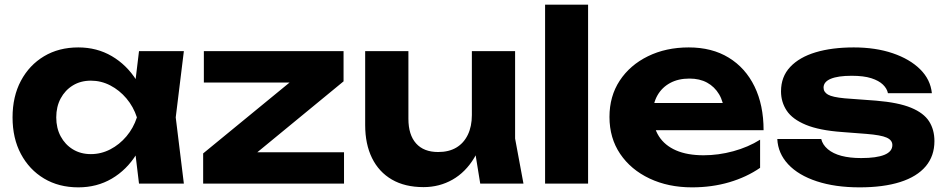

<svg xmlns="http://www.w3.org/2000/svg" viewBox="-20 -790 4072 826"><path d="M578 0 553 -207 580 -285 553 -362 578 -570H771L736 -285L771 0ZM624 -285Q609 -194 567 -126.5Q525 -59 461 -21.5Q397 16 317 16Q233 16 169.5 -22Q106 -60 70 -127.5Q34 -195 34 -285Q34 -375 70 -442.5Q106 -510 169.5 -548Q233 -586 317 -586Q397 -586 461 -548.5Q525 -511 567.5 -444Q610 -377 624 -285ZM222 -285Q222 -239 241 -203.5Q260 -168 293.5 -147.5Q327 -127 371 -127Q415 -127 454.5 -147.5Q494 -168 524 -203.5Q554 -239 569 -285Q554 -331 524 -366.5Q494 -402 454.5 -422.5Q415 -443 371 -443Q327 -443 293.5 -422.5Q260 -402 241 -366.5Q222 -331 222 -285Z M854 0V-130L1260 -463L1388 -435H857V-570H1458V-440L1053 -107L944 -135H1460V0Z M1802 15Q1722 15 1666 -17.5Q1610 -50 1580.5 -110Q1551 -170 1551 -252V-570H1737V-279Q1737 -210 1770 -173Q1803 -136 1865 -136Q1911 -136 1943 -155Q1975 -174 1992.5 -210Q2010 -246 2010 -295L2068 -264Q2058 -174 2020.5 -111.5Q1983 -49 1926.5 -17Q1870 15 1802 15ZM2046 0 2010 -222V-570H2196V-194L2232 0Z M2325 -770H2510V0H2325Z M2957 16Q2855 16 2774.5 -22Q2694 -60 2648 -128Q2602 -196 2602 -287Q2602 -376 2646 -443Q2690 -510 2767.5 -548Q2845 -586 2943 -586Q3043 -586 3115 -542Q3187 -498 3226 -418Q3265 -338 3265 -230H2751V-347H3163L3096 -305Q3093 -352 3073.5 -384.5Q3054 -417 3022 -434.5Q2990 -452 2946 -452Q2898 -452 2863 -433Q2828 -414 2808.5 -380Q2789 -346 2789 -301Q2789 -244 2814.5 -204Q2840 -164 2888.5 -143Q2937 -122 3007 -122Q3071 -122 3135 -139.5Q3199 -157 3250 -189V-68Q3192 -28 3117.5 -6Q3043 16 2957 16Z M4000 -183Q4000 -119 3962.5 -74.5Q3925 -30 3853 -7Q3781 16 3678 16Q3573 16 3494 -10Q3415 -36 3371 -83Q3327 -130 3324 -192H3513Q3519 -167 3541.5 -148Q3564 -129 3600 -119.5Q3636 -110 3685 -110Q3751 -110 3785 -124Q3819 -138 3819 -166Q3819 -187 3794.5 -198Q3770 -209 3707 -214L3603 -222Q3505 -229 3447 -253Q3389 -277 3364.5 -314Q3340 -351 3340 -397Q3340 -460 3379.5 -502Q3419 -544 3489 -565Q3559 -586 3653 -586Q3747 -586 3820.5 -561Q3894 -536 3938.5 -492Q3983 -448 3989 -389H3800Q3796 -409 3778.5 -426Q3761 -443 3728.5 -453.5Q3696 -464 3644 -464Q3585 -464 3554 -451Q3523 -438 3523 -413Q3523 -394 3542 -383Q3561 -372 3614 -367L3749 -357Q3845 -349 3899.5 -326.5Q3954 -304 3977 -268Q4000 -232 4000 -183Z"/></svg>

Font: Unbounded SemiBold
Style: Regular
Weight: 600
Designer: Luke Prowse, Jean-Baptiste Morizot, Fátima Lázaro, Florian Runge
Foundry: NaN
Version: Version 1.700